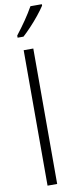

<svg xmlns="http://www.w3.org/2000/svg" viewBox="-108 -1093 427 1061"><g transform="rotate(-10 105.5 -562.5)"><path d="M122 -66H68V-826H122ZM211 -1051Q196 -1028 173 -999.5Q150 -971 125 -944.5Q100 -918 80 -900H47V-912Q78 -952 102 -987Q126 -1022 147 -1059H211Z"/></g></svg>

Font: Noto Sans Malayalam UI ExtraCondensed Light
Style: Regular
Weight: 300
Width: 2
Designer: Jelle Bosma - Monotype Design Team
Foundry: Monotype Imaging Inc.
Version: Version 2.104; ttfautohint (v1.8.4.7-5d5b)